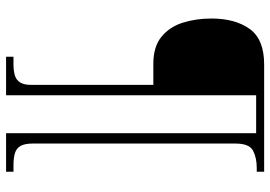

<svg xmlns="http://www.w3.org/2000/svg" viewBox="-152 -648 911 648"><g transform="rotate(90 304.0 -324.5)"><path d="M172 111V86H197Q219 86 234.5 81.5Q250 77 258.5 64Q267 51 267 26V-386H196Q138 -386 104.5 -413.5Q71 -441 57 -485.5Q43 -530 43 -582Q43 -662 78 -711Q113 -760 198 -760H560V-735H547Q513 -735 489 -722.5Q465 -710 465 -663V21Q465 48 473 62Q481 76 497 81Q513 86 539 86H560V111H430V-733H302V111Z"/></g></svg>

Font: Noto Serif Kannada ExtraLight
Style: Regular
Weight: 250
Version: Version 2.003